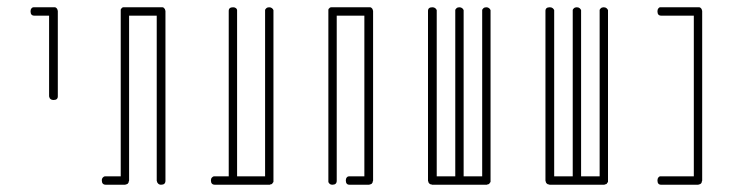

<svg xmlns="http://www.w3.org/2000/svg" viewBox="-20 -752 2022 528"><path d="M74 -732H127H128H131Q133 -732 135 -730L136 -729Q138 -727 138 -725L139 -722V-721V-487Q139 -477 127 -477Q122 -477 119 -479.5Q116 -482 116 -484L115 -487V-709H74Q64 -709 64 -721Q64 -726 66.5 -729Q69 -732 72 -732Z M322 -732H424H427Q429 -732 431 -730V-729H432Q434 -727 434 -725L435 -722V-255Q435 -244 423 -244Q418 -244 415 -247Q412 -250 412 -252L411 -255V-709H335V-256V-255Q334 -254 334 -252Q334 -250 332 -248V-247H331Q329 -245 327 -245L324 -244H323H271Q260 -244 260 -256Q260 -261 263 -264Q266 -267 268 -267H271H312V-722V-725Q312 -727 314 -729H315V-730Q317 -732 319 -732Z M621 -732Q626 -732 629 -729.5Q632 -727 632 -724V-722V-267H709V-722Q709 -723 709 -724.5Q709 -726 712 -729Q715 -732 720 -732Q725 -732 728 -729.5Q731 -727 732 -724V-722V-256V-255V-252Q732 -251 729 -248V-247Q727 -245 724 -245L722 -244H720H621H571Q560 -244 560 -256Q560 -261 563 -264Q566 -267 568 -267H571H609V-722Q609 -732 621 -732Z M995 -244H941Q931 -244 931 -256Q931 -261 933.5 -264Q936 -267 939 -267H941H982V-709H906V-255Q906 -244 894 -244Q889 -244 886 -247Q883 -250 883 -252V-255V-721V-722V-725Q883 -727 885 -729H886V-730Q888 -732 891 -732H893H894H994H995H998Q1000 -732 1002 -730L1003 -729Q1005 -727 1005 -725L1006 -722V-721V-255Q1005 -254 1005 -252Q1005 -250 1003 -248V-247H1002Q1000 -245 998 -245Z M1169 -732Q1174 -732 1177 -729.5Q1180 -727 1181 -724V-722V-267H1232V-722Q1232 -723 1232 -724.5Q1232 -726 1235 -729Q1238 -732 1243 -732Q1248 -732 1251 -729.5Q1254 -727 1255 -724V-722V-267H1306V-722Q1306 -723 1306 -724.5Q1306 -726 1309 -729Q1312 -732 1317 -732Q1322 -732 1325 -729.5Q1328 -727 1329 -724V-722V-256V-255V-252Q1329 -251 1326 -248V-247Q1324 -245 1321 -245L1319 -244H1317H1243H1169H1168Q1167 -245 1165 -245Q1163 -245 1161 -247L1160 -248Q1158 -250 1158 -252L1157 -255V-256V-722Q1157 -732 1169 -732Z M1492 -732Q1497 -732 1500 -729.5Q1503 -727 1504 -724V-722V-267H1555V-722Q1555 -723 1555 -724.5Q1555 -726 1558 -729Q1561 -732 1566 -732Q1571 -732 1574 -729.5Q1577 -727 1578 -724V-722V-267H1629V-722Q1629 -723 1629 -724.5Q1629 -726 1632 -729Q1635 -732 1640 -732Q1645 -732 1648 -729.5Q1651 -727 1652 -724V-722V-256V-255V-252Q1652 -251 1649 -248V-247Q1647 -245 1644 -245L1642 -244H1640H1566H1492H1491Q1490 -245 1488 -245Q1486 -245 1484 -247L1483 -248Q1481 -250 1481 -252L1480 -255V-256V-722Q1480 -732 1492 -732Z M1798 -732H1899H1900H1903Q1905 -732 1907 -730L1908 -729Q1910 -727 1910 -725L1911 -722V-721V-255Q1910 -254 1910 -252Q1910 -250 1908 -248V-247H1907Q1905 -245 1903 -245L1900 -244H1798Q1788 -244 1788 -256Q1788 -261 1790.5 -264Q1793 -267 1795 -267H1798H1888V-709H1798Q1788 -709 1788 -721Q1788 -726 1790.5 -729Q1793 -732 1795 -732Z"/></svg>

Font: Sticks
Style: Regular
Weight: 400
Version: Version 1.1